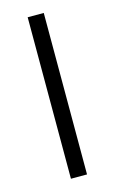

<svg xmlns="http://www.w3.org/2000/svg" viewBox="-90 -571 365 611"><g transform="rotate(-15 92.5 -266.0)"><path d="M119 0V-532H66V0Z"/></g></svg>

Font: Noto Sans Display Condensed Light
Style: Regular
Weight: 300
Width: 3
Designer: Monotype Design Team
Foundry: Monotype Imaging Inc.
Version: Version 1.900